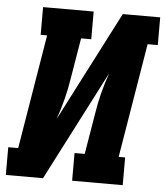

<svg xmlns="http://www.w3.org/2000/svg" viewBox="-53 -782 712 828"><g transform="rotate(5 303.5 -367.5)"><path d="M3 0V-120H46L128 -615H100V-735H319V-615H275L246 -441Q239 -395 227.5 -349.5Q216 -304 200 -259L445 -735H607V-615H563L481 -120H509V0H290V-120H334L363 -294Q370 -340 381.5 -385.5Q393 -431 409 -476L164 0Z"/></g></svg>

Font: Iosevka Etoile Heavy Oblique
Style: Regular
Weight: 900
Italic angle: -9°
Designer: Belleve Invis
Foundry: Belleve Invis
Version: Version 15.5.2; ttfautohint (v1.8.4)